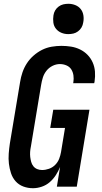

<svg xmlns="http://www.w3.org/2000/svg" viewBox="-20 -985 540 1013"><path d="M154 8Q127 8 103 -1Q79 -10 62.5 -28.5Q46 -47 38 -71.5Q30 -96 27 -121.5Q24 -147 26 -174Q28 -201 32 -228L86 -552Q90 -578 98.5 -603Q107 -628 121.5 -650.5Q136 -673 157 -691.5Q178 -710 202 -722Q226 -734 252.5 -738.5Q279 -743 304 -743Q330 -743 355 -739Q380 -735 402.5 -724Q425 -713 442 -695.5Q459 -678 469 -655.5Q479 -633 481 -607.5Q483 -582 479 -555L477 -546H366L367 -551Q370 -569 367.5 -587Q365 -605 356 -619Q347 -633 330.5 -640Q314 -647 296 -647Q276 -647 257 -637.5Q238 -628 225 -611.5Q212 -595 206 -575.5Q200 -556 197 -537L143 -212Q140 -198 139 -184Q138 -170 139.5 -157Q141 -144 144.5 -131Q148 -118 156 -108Q164 -98 176 -93Q188 -88 202 -88Q220 -88 238.5 -94.5Q257 -101 271 -115Q285 -129 292 -147Q299 -165 302 -183L323 -310H245L261 -406H452L385 0H280L297 -104Q288 -82 274.5 -61Q261 -40 242.5 -24Q224 -8 200.5 0Q177 8 154 8ZM340 -805Q321 -805 304 -812Q287 -819 275.5 -833Q264 -847 261.5 -866Q259 -885 262 -904Q264 -918 271 -930Q278 -942 289.5 -950.5Q301 -959 314 -962Q327 -965 341 -965Q360 -965 377.5 -958Q395 -951 406 -937Q417 -923 420 -904Q423 -885 419 -866Q417 -852 410 -840Q403 -828 391.5 -819.5Q380 -811 367 -808Q354 -805 340 -805Z"/></svg>

Font: Iosevka
Style: Bold Italic
Weight: 700
Italic angle: -9°
Monospace: yes
Designer: Belleve Invis
Foundry: Belleve Invis
Version: Version 32.5.0; ttfautohint (v1.8.4)